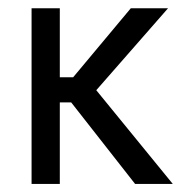

<svg xmlns="http://www.w3.org/2000/svg" viewBox="-20 -458 478 478"><path d="M58.6 -437.5H128.9V-265.6H162.1L305.7 -437.5H398.4L219.7 -233.4L410.2 0H316.4L157.2 -203.1H128.9V0H58.6Z"/></svg>

Font: Sudo Variable
Style: Regular
Weight: 400
Monospace: yes
Designer: Jens Kutilek
Foundry: Jens Kutilek
Version: Version 0.040